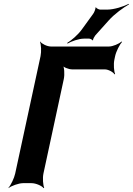

<svg xmlns="http://www.w3.org/2000/svg" viewBox="-20 -953 691 999"><path d="M575 -642 579 -661C584 -685 603 -722 615 -735L613 -737C599 -725 567 -711 547 -711H245C225 -711 197 -725 189 -737L188 -735C194 -722 196 -685 191 -661L59 -50C54 -26 36 11 24 24V26C39 14 77 0 100 0H144C167 0 198 14 207 26L210 24C204 11 201 -26 206 -50L312 -542C317 -566 315 -606 305 -618L302 -616C308 -603 337 -592 356 -592H525C544 -592 569 -578 576 -566L579 -568C573 -581 570 -618 575 -642ZM464 -880 406 -800C386 -772 351 -742 330 -730L331 -726C351 -738 390 -752 417 -752H444C449 -752 460 -747 461 -743L464 -744C463 -749 472 -764 476 -769L545 -846C576 -881 624 -915 651 -930L650 -933C623 -919 573 -903 538 -903H501C495 -903 481 -910 479 -915L477 -914C478 -908 470 -887 464 -880Z"/></svg>

Font: Asimov
Style: EdgeExtremeIt
Weight: 500
Designer: Google
Version: Version 2.000980: 2014